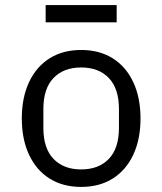

<svg xmlns="http://www.w3.org/2000/svg" viewBox="-20 -725 640 757"><path d="M66 -258Q66 -340 94.5 -401Q123 -462 175.5 -495Q228 -528 300 -528Q372 -528 424.5 -495Q477 -462 505.5 -401Q534 -340 534 -258Q534 -176 505.5 -115Q477 -54 424.5 -21Q372 12 300 12Q228 12 175.5 -21Q123 -54 94.5 -115Q66 -176 66 -258ZM449 -221V-295Q449 -376 409 -417.5Q369 -459 300 -459Q231 -459 191 -417.5Q151 -376 151 -295V-221Q151 -140 191 -98.5Q231 -57 300 -57Q369 -57 409 -98.5Q449 -140 449 -221ZM160 -705H440V-637H160Z"/></svg>

Font: iA Writer Quattro V
Style: Regular
Weight: 400
Designer: Mike Abbink, Paul van der Laan, Pieter van Rosmalen, Oliver Reichenstein
Foundry: Information Architects Inc.
Version: Version 2.000